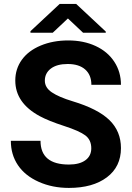

<svg xmlns="http://www.w3.org/2000/svg" viewBox="-20 -921 655 951"><path d="M432.1 -186.5Q432.1 -228 402.8 -250.2Q373.5 -272.5 297.4 -297.1Q221.2 -321.8 176.8 -345.7Q55.7 -411.1 55.7 -522Q55.7 -579.6 88.1 -624.8Q120.6 -669.9 181.4 -695.3Q242.2 -720.7 317.9 -720.7Q394 -720.7 453.6 -693.1Q513.2 -665.5 546.1 -615.2Q579.1 -564.9 579.1 -501H432.6Q432.6 -549.8 401.9 -576.9Q371.1 -604 315.4 -604Q261.7 -604 231.9 -581.3Q202.1 -558.6 202.1 -521.5Q202.1 -486.8 237.1 -463.4Q272 -439.9 339.8 -419.4Q464.8 -381.8 522 -326.2Q579.1 -270.5 579.1 -187.5Q579.1 -95.2 509.3 -42.7Q439.5 9.8 321.3 9.8Q239.3 9.8 171.9 -20.3Q104.5 -50.3 69.1 -102.5Q33.7 -154.8 33.7 -223.6H180.7Q180.7 -106 321.3 -106Q373.5 -106 402.8 -127.2Q432.1 -148.4 432.1 -186.5ZM503.9 -764.6V-758.8H391.6L316.4 -829.6L241.2 -758.8H130.9V-766.6L275.4 -901.4H357.4Z"/></svg>

Font: Robotiche
Style: Bold
Weight: 700
Designer: Google
Version: Version 2.001150; 2014